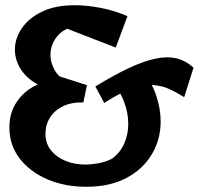

<svg xmlns="http://www.w3.org/2000/svg" viewBox="-20 -688 761 735"><path d="M310 27Q228 27 161.5 -1.5Q95 -30 55.5 -81Q16 -132 16 -200Q16 -251 38.5 -289Q61 -327 98 -350.5Q135 -374 179 -380L182 -404L313 -362L299 -296Q253 -297 220.5 -281Q188 -265 171 -237.5Q154 -210 154 -177Q154 -138 176 -111.5Q198 -85 232.5 -71.5Q267 -58 307 -58Q329 -58 356.5 -63Q384 -68 408 -80Q441 -104 456 -139.5Q471 -175 471 -214Q471 -258 453.5 -302Q436 -346 404 -377L523 -420Q560 -375 577.5 -323.5Q595 -272 595 -223Q595 -154 561 -97Q527 -40 463.5 -6.5Q400 27 310 27ZM217 -339Q157 -345 117 -369Q77 -393 57 -427Q37 -461 37 -498Q37 -540 63 -579Q89 -618 140 -643Q191 -668 267 -668Q312 -668 364.5 -658Q417 -648 468 -626L423 -506L237 -578Q208 -565 190.5 -537.5Q173 -510 173 -478Q173 -448 190 -418.5Q207 -389 243 -372ZM379 -294 345 -357Q417 -401 473.5 -427.5Q530 -454 575 -463.5Q620 -473 655.5 -464.5Q691 -456 721 -429L685 -316Q657 -334 628.5 -347Q600 -360 565.5 -362.5Q531 -365 486 -349.5Q441 -334 379 -294Z"/></svg>

Font: Eczar SemiBold
Style: Regular
Weight: 600
Designer: Vaibhav Singh
Foundry: Rosetta Type Foundry
Version: Version 2.000